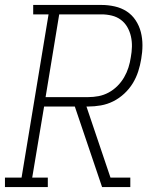

<svg xmlns="http://www.w3.org/2000/svg" viewBox="-35 -755 655 775"><path d="M-15 0V-38H52L161 -697H99V-735H375Q402 -735 428.5 -729Q455 -723 476.5 -709Q498 -695 512.5 -673Q527 -651 533.5 -625.5Q540 -600 540 -572.5Q540 -545 535 -517Q531 -492 523 -467Q515 -442 501 -419Q487 -396 466.5 -377Q446 -358 422 -346Q398 -334 372 -329.5Q346 -325 321 -325H314L411 -38H491V0H377L267 -325H143L95 -38H158V0ZM321 -363Q342 -363 363 -367Q384 -371 403.5 -381.5Q423 -392 439 -408Q455 -424 466 -443Q477 -462 483.5 -482.5Q490 -503 493 -524Q497 -545 497.5 -566.5Q498 -588 493.5 -608Q489 -628 479 -645.5Q469 -663 453 -675Q437 -687 416.5 -692Q396 -697 375 -697H204L149 -363Z"/></svg>

Font: Iosevka Slab XLtEx
Style: Italic
Weight: 200
Width: 7
Italic angle: -9°
Monospace: yes
Designer: Belleve Invis
Foundry: Belleve Invis
Version: Version 11.1.0; ttfautohint (v1.8.3)